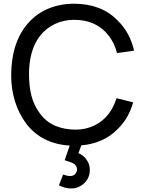

<svg xmlns="http://www.w3.org/2000/svg" viewBox="-20 -786 794 1056"><path d="M621 -246 712.5 -223Q688 -135.5 628 -77Q550.5 3 427 13.5L411.5 56.5Q445 70 461.5 101Q474 121.5 474 149Q474 182 456.5 206.5Q440.5 229 415.2 241Q390 253 361.5 250Q338 249.5 304 233.5L327 174Q351 182 363.5 182.5Q387 182.5 397 166.5Q404 156.5 404 146Q404 139.5 401 133.5Q398.5 126 394 121Q389.5 116 381.8 112Q374 108 362.8 104Q351.5 100 335.5 95L363.5 14.5Q289 10.5 228.2 -19.5Q167.5 -49.5 125 -105Q83 -161 62.2 -229.2Q41.5 -297.5 41.5 -370Q41.5 -542.5 124 -646Q171 -705 238.2 -735.2Q305.5 -765.5 387.5 -765.5Q461 -765.5 521.5 -742.8Q582 -720 627 -673Q693.5 -609.5 717.5 -507.5L624 -494Q609.5 -548 579 -588.5Q511.5 -677 387.5 -677Q330.5 -677 281.8 -654Q233 -631 200 -588.5Q139.5 -511.5 139.5 -375Q140 -342 143.2 -312.8Q146.5 -283.5 153.5 -257.2Q160.5 -231 172 -207Q183.5 -183 200 -161.5Q233 -116 283.5 -94.5Q334 -73 396 -73Q452 -73 499.5 -96Q547 -119 579 -161.5Q605 -196.5 621 -246Z"/></svg>

Font: Russisch Sans Medium
Style: Regular
Weight: 500
Width: 4
Designer: Michael Sharanda (font) & Cristiano Sobral (main changes)
Foundry: Michael Sharanda
Version: Version 2.00;September 8, 2020;FontCreator 13.0.0.2681 64-bi